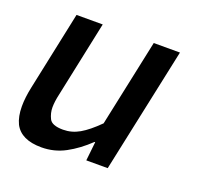

<svg xmlns="http://www.w3.org/2000/svg" viewBox="-103 -665 826 792"><g transform="rotate(20 310.0 -268.5)"><path d="M154 13Q65 13 36 -43Q21 -74 21 -119Q21 -157 31 -204L104 -550H219L149 -218Q141 -183 141 -158Q141 -133 152.5 -109.5Q164 -86 213 -86Q251 -86 285 -105.5Q319 -125 362 -168L443 -550H558L441 0H347L356 -83H353Q307 -39 258.5 -13Q210 13 154 13Z"/></g></svg>

Font: l_WÎeÑOS 500W
Style: Regular
Weight: 500
Designer: R?O
Version: Version 2.00 June 21, 2023